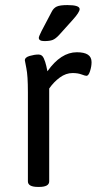

<svg xmlns="http://www.w3.org/2000/svg" viewBox="-20 -735 406 757"><path d="M90 -20V-371Q90 -437 84 -465.5Q78 -494 78 -497Q78 -509 97 -514.5Q116 -520 132 -520Q146 -520 152.5 -505.5Q159 -491 162.5 -475Q166 -459 167 -454Q220 -529 283 -529Q312 -529 326.5 -519.5Q341 -510 341 -490Q341 -473 335 -454.5Q329 -436 321 -436Q316 -436 301.5 -441.5Q287 -447 266 -447Q240 -447 216 -429.5Q192 -412 174 -386V-20Q174 2 134 2H130Q90 2 90 -20ZM133 -586Q133 -591 144 -613L184 -689Q191 -703 203.5 -709Q216 -715 246 -715Q294 -715 294 -699Q294 -687 267 -657L213 -597Q199 -582 187.5 -577.5Q176 -573 155 -573Q133 -573 133 -586Z"/></svg>

Font: Asap-Regular
Style: Regular
Weight: 400
Designer: Pablo Cosgaya
Foundry: Omnibus-Type
Version: Version 2.000; ttfautohint (v1.8)